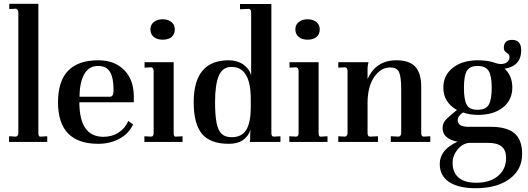

<svg xmlns="http://www.w3.org/2000/svg" viewBox="-20 -751 2796 1016"><path d="M28 0V-30L64 -28Q77 -31 77 -47V-684Q77 -700 65 -705L29 -703V-731H183V-47Q183 -37 186 -32Q189 -27 196 -28L230 -30V0Z M500 10Q287 10 287 -210Q287 -432 500 -432Q585 -432 636 -381.5Q687 -331 688 -243V-210H400Q400 -28 526 -27Q573 -27 608 -50Q643 -73 659 -111L684 -93Q663 -45 613 -17.5Q563 10 500 10ZM401 -239H561Q581 -239 581 -272Q581 -339 562 -370.5Q543 -402 499 -402Q450 -402 425.5 -358Q401 -314 401 -239Z M744 0V-30L780 -28Q793 -28 793 -47V-375Q793 -392 781 -395L745 -393V-422H899V-47Q899 -37 902 -32Q905 -27 912 -28L946 -30V0ZM776 -596Q776 -620 794 -634.5Q812 -649 841 -649Q869 -649 887 -634.5Q905 -620 905 -596Q905 -570 888 -555.5Q871 -541 841 -541Q811 -541 793.5 -555.5Q776 -570 776 -596Z M1191 10Q1092 10 1048.5 -43Q1005 -96 1005 -210Q1005 -432 1190 -432Q1235 -432 1267 -410Q1299 -388 1309 -352V-684Q1309 -704 1296 -704L1250 -702V-730H1416V-47Q1416 -28 1429 -28L1464 -30V0H1302Q1304 -10 1304 -16V-38Q1304 -52 1305 -57Q1306 -61 1306 -65Q1280 10 1191 10ZM1206 -25Q1259 -25 1283 -63.5Q1307 -102 1307 -185V-227Q1307 -397 1205 -397Q1158 -397 1138 -350.5Q1118 -304 1118 -210Q1118 -143 1126 -101Q1134 -61 1152.5 -43Q1171 -25 1206 -25Z M1511 0V-30L1547 -28Q1560 -28 1560 -47V-375Q1560 -392 1548 -395L1512 -393V-422H1666V-47Q1666 -37 1669 -32Q1672 -27 1679 -28L1713 -30V0ZM1543 -596Q1543 -620 1561 -634.5Q1579 -649 1608 -649Q1636 -649 1654 -634.5Q1672 -620 1672 -596Q1672 -570 1655 -555.5Q1638 -541 1608 -541Q1578 -541 1560.5 -555.5Q1543 -570 1543 -596Z M1770 0V-30L1806 -28Q1819 -31 1819 -47V-375Q1819 -392 1806 -395L1770 -393V-422H1930Q1925 -405 1925 -387V-332Q1969 -432 2077 -432Q2146 -432 2177.5 -398Q2209 -364 2209 -290V-47Q2209 -28 2222 -28L2257 -30V0H2048V-30L2090 -28Q2103 -31 2103 -47V-280Q2103 -345 2091.5 -369.5Q2080 -394 2045 -394Q1995 -394 1960.5 -344Q1926 -294 1925 -210V-47Q1925 -28 1938 -28L1980 -30V0Z M2497 245Q2406 245 2356.5 212Q2307 179 2307 117Q2307 41 2401 -1Q2322 -17 2322 -73Q2322 -93 2332 -108Q2342 -123 2369 -145L2398 -169Q2326 -210 2326 -287Q2326 -353 2376.5 -392.5Q2427 -432 2509 -432Q2598 -432 2644.5 -393Q2691 -354 2691 -288Q2691 -222 2641.5 -182.5Q2592 -143 2509 -143Q2466 -143 2430 -156Q2402 -137 2402 -115Q2402 -80 2459 -80H2577Q2661 -80 2702 -46Q2743 -12 2743 64Q2743 147 2676 196Q2609 245 2497 245ZM2500 216Q2573 216 2615.5 180Q2658 144 2658 85Q2658 44 2635 24.5Q2612 5 2562 5H2462Q2426 9 2400.5 41Q2375 73 2375 112Q2375 161 2406.5 188.5Q2438 216 2500 216ZM2508 -170Q2550 -170 2566 -196.5Q2582 -223 2582 -287Q2582 -350 2565.5 -376Q2549 -402 2508 -402Q2467 -402 2451 -377Q2435 -352 2435 -286Q2435 -222 2450 -196Q2465 -170 2508 -170ZM2638 -386 2597 -419Q2629 -407 2652.5 -416Q2676 -425 2676 -451Q2676 -463 2661 -472Q2646 -481 2646 -498Q2646 -540 2690 -540Q2738 -540 2738 -485Q2738 -396 2638 -386Z"/></svg>

Font: UnnaMedium
Style: Regular
Weight: 500
Designer: Jorge de Buen Unna
Foundry: Omnibus-Type
Version: Version 2.008;hotconv 1.0.109;makeotfexe 2.5.65596